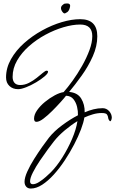

<svg xmlns="http://www.w3.org/2000/svg" viewBox="-20 -847 667 1111"><path d="M158 244Q141 244 131.5 233Q122 222 122 205Q122 181 138 145.5Q154 110 178 72Q202 34 225 1.5Q248 -31 263 -50Q293 -88 340.5 -123Q388 -158 431 -180Q432 -203 426 -228.5Q420 -254 405 -273Q390 -292 362 -293Q353 -281 331 -256.5Q309 -232 282.5 -205.5Q256 -179 231.5 -160.5Q207 -142 191 -142Q183 -142 180 -147.5Q177 -153 177 -160Q177 -184 195 -209.5Q213 -235 240.5 -257.5Q268 -280 297 -295.5Q326 -311 348 -314Q372 -341 400.5 -380.5Q429 -420 455 -466Q481 -512 497.5 -556.5Q514 -601 514 -638Q514 -705 444 -705Q400 -705 347.5 -689.5Q295 -674 243 -646Q191 -618 148 -580Q105 -542 79 -497Q53 -452 53 -402Q53 -380 64 -367.5Q75 -355 97 -355Q123 -355 147.5 -367.5Q172 -380 192.5 -396.5Q213 -413 228 -425.5Q243 -438 249 -438Q258 -438 258 -432Q258 -422 238 -405Q218 -388 189.5 -371Q161 -354 132 -342.5Q103 -331 85 -331Q54 -331 34.5 -349.5Q15 -368 15 -399Q15 -454 43.5 -504.5Q72 -555 119 -597Q166 -639 223 -670.5Q280 -702 337.5 -719Q395 -736 444 -736Q543 -736 543 -637Q543 -580 517 -521.5Q491 -463 453 -410Q415 -357 380 -315Q429 -311 450 -276.5Q471 -242 470 -197Q495 -208 521 -214.5Q547 -221 574 -221Q596 -221 611.5 -204Q627 -187 627 -165Q627 -161 624.5 -153.5Q622 -146 617 -145Q607 -154 606 -165Q605 -176 599 -184.5Q593 -193 569 -193Q543 -193 517.5 -185.5Q492 -178 468 -167Q464 -139 448.5 -98Q433 -57 409 -11Q385 35 355 80.5Q325 126 291.5 163Q258 200 224 222Q190 244 158 244ZM170 219Q186 219 206.5 206Q227 193 245.5 176.5Q264 160 274 150Q308 116 340.5 64.5Q373 13 397 -43Q421 -99 428 -146Q392 -124 355 -93Q318 -62 292 -29Q280 -14 257.5 16.5Q235 47 211 82.5Q187 118 170.5 150.5Q154 183 154 202Q154 219 170 219ZM357 -770Q350 -767 341.5 -778Q333 -789 333 -800Q333 -810 341 -817Q349 -824 351 -825Q356 -826 360.5 -826.5Q365 -827 369 -827Q386 -827 386 -813Q386 -810 384 -802Q382 -793 376.5 -784.5Q371 -776 357 -770Z"/></svg>

Font: Licorice
Style: Regular
Weight: 400
Designer: Robert E. Leuschke
Foundry: Robert E. Leuschke
Version: Version 1.010; ttfautohint (v1.8.3)